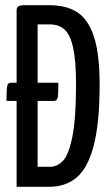

<svg xmlns="http://www.w3.org/2000/svg" viewBox="-20 -720 428 740"><path d="M364 -394Q364 -247 341.5 -160Q319 -73 276 -36.5Q233 0 169 0H44V-331H5Q5 -374 7.5 -387.5Q10 -401 21 -401H44V-681Q44 -700 71 -700H169Q237 -700 279 -672Q321 -644 342.5 -577Q364 -510 364 -394ZM273 -394Q273 -485 262 -535.5Q251 -586 229 -606Q207 -626 171 -626H125V-401H205Q205 -359 202.5 -345Q200 -331 188 -331H125V-77H171Q201 -77 223 -100.5Q245 -124 259 -193.5Q273 -263 273 -394Z"/></svg>

Font: Yanone Kaffeesatz
Style: Regular
Weight: 400
Designer: Yanone (Cyrillic: Daniel Pouzeot & Huerta Tipografica)
Foundry: Yanone
Version: Version 1.100;PS 001.100;hotconv 1.0.70;makeotf.lib2.5.58329